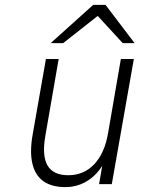

<svg xmlns="http://www.w3.org/2000/svg" viewBox="-20 -752 576 784"><path d="M247 12Q191 12 157 -12.2Q123 -36.5 112 -84.8Q101 -133 113.5 -203.5L167.5 -511H219.5L165 -196.5Q151 -115.5 174.2 -76Q197.5 -36.5 258.5 -36.5Q322.5 -36.5 365 -81.5Q407.5 -126.5 421.5 -209.5L473.5 -511H526.5L436.5 0H384.5L397.5 -75Q371 -33 332 -10.5Q293 12 247 12ZM187 -576 360.5 -732H411L529.5 -576H481L379 -687L238 -576Z"/></svg>

Font: Overpass ExtraLight
Style: Italic
Weight: 250
Italic angle: -10°
Designer: Delve Withrington, Dave Bailey, Thomas Jockin
Foundry: Delve Fonts LLC
Version: Version 4.000